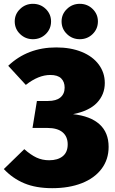

<svg xmlns="http://www.w3.org/2000/svg" viewBox="-30 -964 603 1004"><path d="M-10 -80 97 -184Q131 -154 161 -140Q191 -126 227 -126Q272 -126 298 -147Q324 -168 324 -209Q324 -250 297 -272.5Q270 -295 217 -295H140L163 -436H221Q264 -436 286 -454.5Q308 -473 308 -506Q308 -536 290 -554Q272 -572 233 -572Q171 -572 105 -520L13 -620Q114 -716 264 -716Q340 -716 397.5 -692.5Q455 -669 486.5 -626.5Q518 -584 518 -530Q518 -470 477.5 -427Q437 -384 352 -367Q443 -357 490.5 -314Q538 -271 538 -196Q538 -130 501 -81Q464 -32 397.5 -6Q331 20 243 20Q158 20 97 -5.5Q36 -31 -10 -80ZM237 -852Q237 -813 209.5 -786Q182 -759 142 -759Q103 -759 75 -786Q47 -813 47 -852Q47 -890 75 -917Q103 -944 142 -944Q182 -944 209.5 -917Q237 -890 237 -852ZM482 -852Q482 -813 454.5 -786Q427 -759 387 -759Q348 -759 320 -786Q292 -813 292 -852Q292 -890 320 -917Q348 -944 387 -944Q427 -944 454.5 -917Q482 -890 482 -852Z"/></svg>

Font: Fira Sans Black
Style: Regular
Weight: 900
Designer: Carrois Corporate & Edenspiekermann AG
Foundry: Carrois Corporate GbR & Edenspiekermann AG
Version: Version 4.203